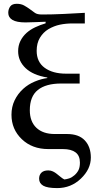

<svg xmlns="http://www.w3.org/2000/svg" viewBox="-20 -777 492 997"><path d="M420.4 -710.4V-655.3H356.9Q322.3 -655.3 291.5 -648.9Q260.7 -642.6 231.4 -625.5Q204.6 -609.4 187.5 -581.3Q170.4 -553.2 170.4 -513.2Q170.4 -455.1 212.2 -424.8Q253.9 -394.5 322.8 -394.5H393.6V-343.3H297.9Q218.3 -343.3 176.5 -309.8Q134.8 -276.4 134.8 -204.6Q134.8 -146 168.9 -113.5Q203.1 -81.1 264.2 -81.1H328.6Q389.2 -81.1 420.4 -47.9Q451.7 -14.6 451.7 41Q451.7 101.1 400.1 150.4Q348.6 199.7 277.3 199.7Q226.1 199.7 204.6 187.3Q183.1 174.8 183.1 150.9Q183.1 131.3 195.1 119.6Q207 107.9 230.5 107.9Q244.1 107.9 255.1 113.3Q266.1 118.7 274.4 125.5Q282.2 131.3 293.2 140.6Q304.2 149.9 314 154.8Q325.7 153.8 339.6 149.2Q353.5 144.5 366.2 133.3Q379.4 122.1 387.2 107.2Q395 92.3 395 66.9Q395 31.2 372.3 14.2Q349.6 -2.9 307.1 -2.9H231Q147 -2.9 93.3 -54.2Q39.6 -105.5 39.6 -181.2Q39.6 -222.2 55.9 -256.1Q72.3 -290 100.1 -315.4Q126.5 -339.4 160.4 -353.5Q194.3 -367.7 225.6 -371.6V-374.5Q151.4 -386.7 112.8 -423.3Q74.2 -460 74.2 -511.2Q74.2 -540 85.7 -563.7Q97.2 -587.4 117.7 -606Q136.7 -623 162.6 -635.3Q188.5 -647.5 216.8 -655.8V-664.1Q197.3 -663.6 166 -662.1Q134.8 -660.6 112.3 -660.6Q66.4 -660.6 44.7 -673.6Q22.9 -686.5 22.9 -710.4Q22.9 -729.5 33 -743.4Q43 -757.3 66.9 -757.3Q89.4 -757.3 105.2 -748.5Q121.1 -739.7 134.8 -729.5Q150.4 -717.8 162.1 -709.7Q173.8 -701.7 197.8 -701.7Q250.5 -701.7 311.8 -704.6Q373 -707.5 420.4 -710.4Z"/></svg>

Font: UniBurma_GGSerif
Style: Book
Weight: 400
Designer: Victor San Kho Lin (for Burmese only and related typography optimization with it)
Foundry: http://www.unimm.org
Version: 2.0